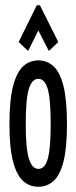

<svg xmlns="http://www.w3.org/2000/svg" viewBox="-20 -703 290 731"><path d="M126 8Q93 8 68.5 -13.5Q44 -35 30 -87Q16 -139 16 -229Q16 -323 30 -376Q44 -429 68.5 -451Q93 -473 126 -473Q159 -473 183.5 -451Q208 -429 221.5 -376Q235 -323 235 -229Q235 -139 221.5 -87Q208 -35 183.5 -13.5Q159 8 126 8ZM126 -60Q151 -60 162 -99Q173 -138 173 -230Q173 -327 161.5 -365Q150 -403 126 -403Q102 -403 90 -365Q78 -327 78 -230Q78 -138 90 -99Q102 -60 126 -60ZM87 -509 51 -543 120 -683H132L202 -543L166 -509L126 -587Z"/></svg>

Font: Inconsolata UltraCondensed SemiBold
Style: Regular
Weight: 600
Width: 1
Monospace: yes
Designer: Raph Levien, Cyreal, Brenton Simpson
Foundry: Raph Levien, Cyreal, Google
Version: Version 3.001; ttfautohint (v1.8.2.53-6de2)